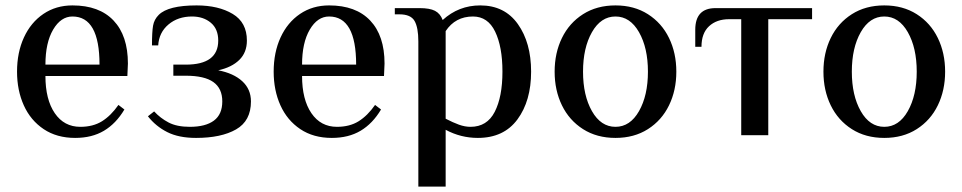

<svg xmlns="http://www.w3.org/2000/svg" viewBox="-20 -500 3558 710"><path d="M43 -235Q43 -306 68.5 -361.5Q94 -417 140.5 -448.5Q187 -480 248 -480Q347 -480 400 -424Q453 -368 453 -265L451 -219H148Q148 -132 182.5 -81.5Q217 -31 277 -31Q324 -31 357 -51.5Q390 -72 418 -112L440 -95Q409 -43 364.5 -16.5Q320 10 258 10Q190 10 141.5 -22.5Q93 -55 68 -110.5Q43 -166 43 -235ZM348 -261Q348 -439 248 -439Q205 -439 176.5 -390.5Q148 -342 148 -261Z M527 -70 550 -88Q573 -63 603.5 -47Q634 -31 682 -31Q740 -31 771 -54Q802 -77 802 -125Q802 -173 769 -196.5Q736 -220 667 -220H621V-261H667Q787 -261 787 -350Q787 -393 759.5 -416Q732 -439 690 -439Q638 -439 603 -409.5Q568 -380 565 -332H542Q542 -382 546 -405Q550 -428 567 -445Q602 -480 707 -480Q788 -480 840.5 -448.5Q893 -417 893 -350Q893 -306 865 -278.5Q837 -251 787 -240Q844 -229 876 -199.5Q908 -170 908 -125Q908 -53 853 -21.5Q798 10 705 10Q641 10 598.5 -11.5Q556 -33 527 -70Z M992 -235Q992 -306 1017.5 -361.5Q1043 -417 1089.5 -448.5Q1136 -480 1197 -480Q1296 -480 1349 -424Q1402 -368 1402 -265L1400 -219H1097Q1097 -132 1131.5 -81.5Q1166 -31 1226 -31Q1273 -31 1306 -51.5Q1339 -72 1367 -112L1389 -95Q1358 -43 1313.5 -16.5Q1269 10 1207 10Q1139 10 1090.5 -22.5Q1042 -55 1017 -110.5Q992 -166 992 -235ZM1297 -261Q1297 -439 1197 -439Q1154 -439 1125.5 -390.5Q1097 -342 1097 -261Z M1527 -347Q1527 -398 1513 -422.5Q1499 -447 1457 -447H1440V-470H1532Q1569 -470 1588.5 -460Q1608 -450 1617 -426Q1676 -480 1756 -480Q1846 -480 1895 -411Q1944 -342 1944 -235Q1944 -127 1893.5 -58.5Q1843 10 1747 10Q1684 10 1628 -20V190H1527ZM1838 -235Q1838 -327 1811 -383Q1784 -439 1729 -439Q1664 -439 1628 -385V-61Q1655 -47 1677 -39Q1699 -31 1720 -31Q1781 -31 1809.5 -86.5Q1838 -142 1838 -235Z M2031 -235Q2031 -304 2058 -359.5Q2085 -415 2136 -447.5Q2187 -480 2256 -480Q2325 -480 2376 -447.5Q2427 -415 2454 -359.5Q2481 -304 2481 -235Q2481 -166 2454 -110.5Q2427 -55 2376 -22.5Q2325 10 2256 10Q2187 10 2136 -22.5Q2085 -55 2058 -110.5Q2031 -166 2031 -235ZM2376 -235Q2376 -323 2343 -381Q2310 -439 2256 -439Q2202 -439 2169 -381Q2136 -323 2136 -235Q2136 -147 2169 -89Q2202 -31 2256 -31Q2310 -31 2343 -89Q2376 -147 2376 -235Z M2721 -429H2676Q2630 -429 2602 -403Q2574 -377 2574 -327H2551V-390Q2551 -470 2626 -470H2983V-429H2821V0H2721Z M3025 -235Q3025 -304 3052 -359.5Q3079 -415 3130 -447.5Q3181 -480 3250 -480Q3319 -480 3370 -447.5Q3421 -415 3448 -359.5Q3475 -304 3475 -235Q3475 -166 3448 -110.5Q3421 -55 3370 -22.5Q3319 10 3250 10Q3181 10 3130 -22.5Q3079 -55 3052 -110.5Q3025 -166 3025 -235ZM3370 -235Q3370 -323 3337 -381Q3304 -439 3250 -439Q3196 -439 3163 -381Q3130 -323 3130 -235Q3130 -147 3163 -89Q3196 -31 3250 -31Q3304 -31 3337 -89Q3370 -147 3370 -235Z"/></svg>

Font: El Messiri Medium
Style: Regular
Weight: 500
Designer: Mohamed Gaber
Foundry: Kief Type Foundry
Version: Version 2.007